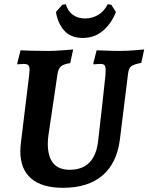

<svg xmlns="http://www.w3.org/2000/svg" viewBox="-20 -884 708 916"><path d="M208 -198Q208 -137 234 -105.5Q260 -74 312 -74Q432 -74 448 -210Q457 -287 468 -386Q479 -485 483 -525Q484 -535 484 -549Q484 -567 478.5 -573Q473 -579 459 -579Q450 -579 440 -578Q430 -577 426 -577L425 -581L441 -644Q453 -644 486 -642.5Q519 -641 552 -641Q583 -641 620 -644Q657 -647 668 -648L654 -584Q617 -577 605.5 -567.5Q594 -558 591 -533L552 -219Q538 -106 469 -47Q400 12 281 12Q180 12 128.5 -32.5Q77 -77 77 -163Q77 -183 80 -205L119 -525Q121 -545 121 -551Q121 -567 115 -573Q109 -579 94 -579Q85 -579 75.5 -578Q66 -577 63 -577L62 -581L78 -644Q92 -643 131 -642Q170 -641 214 -641Q239 -641 278 -644Q317 -647 329 -648L315 -583Q283 -578 270.5 -567Q258 -556 254 -529L211 -238Q208 -217 208 -198ZM494 -864 511 -861 533 -827Q513 -774 472.5 -738.5Q432 -703 375 -703Q317 -703 286 -738.5Q255 -774 247 -827L277 -861L294 -864Q304 -830 328 -813Q352 -796 386 -796Q420 -796 448.5 -813Q477 -830 494 -864Z"/></svg>

Font: Alegreya
Style: Bold Italic
Weight: 700
Italic angle: -7°
Designer: Juan Pablo del Peral
Foundry: Huerta Tipografica
Version: Version 2.007; ttfautohint (v1.6)